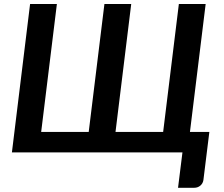

<svg xmlns="http://www.w3.org/2000/svg" viewBox="-20 -742 1090 935"><path d="M999.5 -99.5 970.5 135Q968 151.5 955.5 162Q943 172.5 925 172.5H847L868.5 0H38L126.5 -722.5H257L180.5 -99.5H412L488.5 -722.5H619L542.5 -99.5H774.5L851 -722.5H981.5L905 -99.5Z"/></svg>

Font: Lato 2
Style: Bold Italic
Weight: 700
Italic angle: -7°
Designer: Lukasz Dziedzic with Adam Twardoch and Botio Nikoltchev
Foundry: tyPoland Lukasz Dziedzic
Version: Version 2.015; 2015-08-06; http://www.latofonts.com/